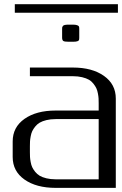

<svg xmlns="http://www.w3.org/2000/svg" viewBox="-20 -911 592 931"><path d="M551.8 -890.6V-849.1H51.8V-890.6ZM364.3 -771V-729Q364.3 -720.2 363 -716.8Q361.8 -713.4 355 -710.9Q348.1 -708.5 333 -708.5H312.5Q292 -708.5 286.6 -712.6Q281.2 -716.8 281.2 -729V-771Q281.2 -776.4 281.7 -778.8Q282.2 -781.2 284.9 -784.9Q287.6 -788.6 294.4 -790Q301.3 -791.5 312.5 -791.5H333Q347.7 -791.5 354.7 -788.6Q361.8 -785.6 363 -782.2Q364.3 -778.8 364.3 -771ZM125 -541.5V-583.5H333.5Q426.8 -583.5 484.1 -543Q541.5 -502.4 541.5 -433.1V0H250Q156.2 0 98.9 -40.3Q41.5 -80.6 41.5 -149.9V-225.1Q41.5 -294.4 98.9 -334.7Q156.2 -375 250 -375H458.5V-410.6Q458.5 -423.8 458 -433.3Q457.5 -442.9 454.8 -457.5Q452.1 -472.2 447.3 -482.7Q442.4 -493.2 433.1 -505.1Q423.8 -517.1 411.1 -524.4Q398.4 -531.7 378.4 -536.6Q358.4 -541.5 333.5 -541.5ZM458.5 -41.5V-333.5H250Q225.1 -333.5 205.1 -328.6Q185.1 -323.7 172.4 -316.2Q159.7 -308.6 150.4 -296.9Q141.1 -285.2 136.2 -274.7Q131.3 -264.2 128.7 -249.5Q126 -234.9 125.5 -225.1Q125 -215.3 125 -202.1V-172.9Q125 -159.7 125.5 -149.9Q126 -140.1 128.7 -125.5Q131.3 -110.8 136.2 -100.3Q141.1 -89.8 150.4 -78.1Q159.7 -66.4 172.4 -58.8Q185.1 -51.3 205.1 -46.4Q225.1 -41.5 250 -41.5Z"/></svg>

Font: Gputeks
Style: Regular
Weight: 500
Version: Version 0.9